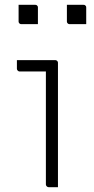

<svg xmlns="http://www.w3.org/2000/svg" viewBox="-20 -775 390 795"><path d="M170 -11Q170 -58 170 -104.5Q170 -151 170 -198Q170 -245 170 -292Q170 -339 170 -385.5Q170 -432 170 -479H150Q139 -479 128 -479Q117 -479 105.5 -479Q94 -479 83 -479Q72 -479 61 -479Q57 -479 53.5 -482.5Q50 -486 50 -490Q50 -499 50 -508Q50 -517 50 -526Q66 -526 82 -526Q98 -526 114 -526Q130 -526 145.5 -526Q161 -526 177 -526Q193 -526 209 -526Q212 -526 214.5 -524.5Q217 -523 218.5 -520.5Q220 -518 220 -515Q220 -461 220 -407.5Q220 -354 220 -301Q220 -248 220 -194.5Q220 -141 220 -87Q220 -73 220 -58.5Q220 -44 220 -29.5Q220 -15 220 0Q210 0 200.5 0Q191 0 181 0Q177 0 173.5 -3.5Q170 -7 170 -11ZM57 -755Q74 -755 91.5 -755Q109 -755 126 -755Q130 -755 132 -753.5Q134 -752 135.5 -750Q137 -748 137 -744V-675Q120 -675 102.5 -675Q85 -675 68 -675Q65 -675 62.5 -676.5Q60 -678 58.5 -680.5Q57 -683 57 -686ZM257 -755Q274 -755 291.5 -755Q309 -755 326 -755Q330 -755 332 -753.5Q334 -752 335.5 -750Q337 -748 337 -744V-675Q320 -675 302.5 -675Q285 -675 268 -675Q265 -675 262.5 -676.5Q260 -678 258.5 -680.5Q257 -683 257 -686Z"/></svg>

Font: Recursive Sans Linear Light
Style: Regular
Weight: 300
Version: Version 1.085